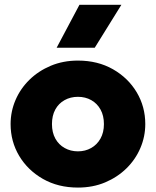

<svg xmlns="http://www.w3.org/2000/svg" viewBox="-20 -790 669 824"><path d="M314.5 15Q229.5 15 164.2 -22.2Q99 -59.5 62.2 -121.2Q25.5 -183 25.5 -257.5Q25.5 -311.5 46.5 -360.5Q67.5 -409.5 106.2 -447.5Q145 -485.5 198 -507.8Q251 -530 314.5 -530Q399.5 -530 464.8 -492.8Q530 -455.5 566.8 -393.8Q603.5 -332 603.5 -257.5Q603.5 -204 582.5 -154.8Q561.5 -105.5 522.8 -67.5Q484 -29.5 431.2 -7.2Q378.5 15 314.5 15ZM314.5 -140.5Q346 -140.5 371.2 -154.8Q396.5 -169 411.2 -195.2Q426 -221.5 426 -257.5Q426 -293.5 411.5 -319.8Q397 -346 371.8 -360.2Q346.5 -374.5 314.5 -374.5Q282.5 -374.5 257 -360.2Q231.5 -346 217.2 -319.8Q203 -293.5 203 -257.5Q203 -221.5 217.5 -195.2Q232 -169 257.5 -154.8Q283 -140.5 314.5 -140.5ZM223 -585 321 -769.5H501L386.5 -585Z"/></svg>

Font: Geologica Thin Cursive ExtraBold
Style: Regular
Weight: 800
Version: Version 1.010;gftools[0.9.28]